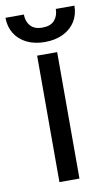

<svg xmlns="http://www.w3.org/2000/svg" viewBox="-116 -750 454 793"><g transform="rotate(-10 110.5 -353.5)"><path d="M67.4 -530.3H151.4V0H67.4ZM109.4 -580.1Q65.9 -580.1 33.4 -596.2Q1 -612.3 -16.6 -641.1Q-34.2 -669.9 -34.2 -707H43Q43 -678.2 59.3 -659.4Q75.7 -640.6 109.4 -640.6Q143.6 -640.6 160.2 -659.4Q176.8 -678.2 176.8 -707H254.9Q254.9 -669.9 237.1 -641.1Q219.2 -612.3 186.3 -596.2Q153.3 -580.1 109.4 -580.1Z"/></g></svg>

Font: Pretendard GOV
Style: Regular
Weight: 400
Designer: Base glyphs from Inter by Rasmus Andersson; Hangeul glyphs from Noto Sans CJK(Source Han Sans) by Jang Soo-young and Kan
Foundry: Kil Hyung-jin
Version: Version 1.309